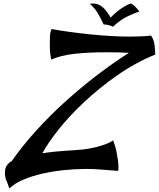

<svg xmlns="http://www.w3.org/2000/svg" viewBox="-20 -903 902 1091"><path d="M272 -564Q268 -578 265.5 -596.5Q263 -615 263 -651Q263 -674 264 -697.5Q265 -721 273 -738Q322 -729 377.5 -721.5Q433 -714 491 -708Q549 -702 607 -698.5Q665 -695 719 -695Q793 -695 838 -701Q854 -679 858 -649Q862 -619 862 -593Q747 -546 644 -473.5Q541 -401 457 -322Q373 -243 312 -166Q251 -89 221 -32Q239 -35 258 -37.5Q277 -40 299 -42Q321 -44 348 -46Q375 -48 410 -50Q459 -53 496 -60.5Q533 -68 559 -76.5Q585 -85 600.5 -92.5Q616 -100 623 -105Q627 -96 632.5 -78Q638 -60 642.5 -38.5Q647 -17 650 5.5Q653 28 653 47Q653 57 652.5 60.5Q652 64 651 68Q606 65 560.5 61Q515 57 470 57Q410 57 345.5 63.5Q281 70 221.5 83.5Q162 97 112.5 118Q63 139 33 168Q25 142 16.5 123.5Q8 105 8 79Q8 53 18.5 37.5Q29 22 47 12Q107 -74 183.5 -158.5Q260 -243 347 -322Q434 -401 527 -472.5Q620 -544 713 -603Q653 -606 586 -606Q539 -606 493 -604Q447 -602 406 -597.5Q365 -593 330.5 -584.5Q296 -576 272 -564ZM622 -751Q607 -759 593 -761.5Q579 -764 569 -764Q558 -786 550 -802Q542 -818 534 -831Q526 -844 516 -855.5Q506 -867 491 -881Q499 -883 502 -883Q505 -883 508 -883Q537 -883 559.5 -865.5Q582 -848 609 -803Q639 -835 670 -855.5Q701 -876 723 -883Q740 -879 772 -838Q740 -827 701.5 -808.5Q663 -790 622 -751Z"/></svg>

Font: Sweet Mavka Script
Style: Regular
Weight: 500
Designer: Pablo Impallari/Anastassiya Vishnevskaya
Foundry: Pablo Impallari/ Anastassiya Vishnevskaya
Version: Version 2.0/www.impallari.com/   behance.net/sweetcherry